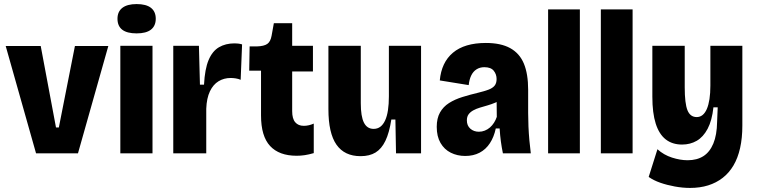

<svg xmlns="http://www.w3.org/2000/svg" viewBox="-20 -753 3716 943"><path d="M157 0 8 -527H180L255 -127H269L348 -527H512L363 0Z M571 0V-528H729V0ZM651 -589Q604 -589 580.5 -607Q557 -625 557 -661Q557 -696 581 -714.5Q605 -733 651 -733Q698 -733 721.5 -714.5Q745 -696 745 -661Q745 -626 721.5 -607.5Q698 -589 651 -589Z M831 0V-269V-528H957L962 -337H982Q986 -414 1004.5 -458Q1023 -502 1055.5 -521Q1088 -540 1132 -540Q1140 -540 1149.5 -539Q1159 -538 1169 -535L1162 -361Q1151 -366 1137.5 -368Q1124 -370 1113 -370Q1080 -370 1053.5 -354Q1027 -338 1011 -304.5Q995 -271 993 -219V0Z M1437 12Q1351 12 1306.5 -36Q1262 -84 1262 -186V-406H1204L1206 -525H1241Q1277 -526 1293 -537.5Q1309 -549 1314 -578L1325 -639H1415V-528H1517V-402H1415V-207Q1415 -170 1430 -152.5Q1445 -135 1472 -135Q1485 -135 1497.5 -138Q1510 -141 1521 -146V-1Q1497 6 1477 9Q1457 12 1437 12Z M1751 14Q1672 14 1632.5 -42.5Q1593 -99 1593 -217V-528H1752V-246Q1752 -181 1767.5 -150.5Q1783 -120 1815 -120Q1834 -120 1848 -130.5Q1862 -141 1871.5 -161.5Q1881 -182 1885.5 -212Q1890 -242 1890 -280V-528H2048V-221V0H1925L1922 -166H1902Q1892 -101 1873 -61.5Q1854 -22 1824.5 -4Q1795 14 1751 14Z M2265 13Q2226 13 2194 -3Q2162 -19 2143.5 -51Q2125 -83 2125 -130Q2125 -172 2141 -200.5Q2157 -229 2185.5 -247Q2214 -265 2251 -276.5Q2288 -288 2330 -298Q2359 -305 2379 -312.5Q2399 -320 2409 -332Q2419 -344 2419 -365Q2419 -388 2405 -405.5Q2391 -423 2359 -423Q2337 -423 2320.5 -412.5Q2304 -402 2294.5 -382.5Q2285 -363 2282 -335L2140 -358Q2144 -402 2160 -436Q2176 -470 2204.5 -494Q2233 -518 2273.5 -530Q2314 -542 2366 -542Q2440 -542 2486 -516.5Q2532 -491 2553 -440.5Q2574 -390 2574 -312V-198Q2574 -166 2575.5 -132Q2577 -98 2580 -64Q2583 -30 2587 0H2450Q2444 -29 2440 -58.5Q2436 -88 2434 -122H2415Q2406 -80 2386 -49.5Q2366 -19 2335.5 -3Q2305 13 2265 13ZM2332 -106Q2347 -106 2361 -111.5Q2375 -117 2386.5 -127Q2398 -137 2406.5 -150.5Q2415 -164 2420 -179L2419 -274L2447 -268Q2432 -257 2413 -249Q2394 -241 2375 -235.5Q2356 -230 2337.5 -224.5Q2319 -219 2304.5 -211Q2290 -203 2281.5 -191.5Q2273 -180 2273 -162Q2273 -136 2290 -121Q2307 -106 2332 -106Z M2672 0V-707H2828V0Z M2931 0V-707H3087V0Z M3369 170Q3333 170 3294.5 163Q3256 156 3223 144.5Q3190 133 3166 116L3209 -20Q3240 8 3280.5 21Q3321 34 3357 34Q3403 34 3434.5 14Q3466 -6 3483.5 -48Q3501 -90 3502 -154L3505 -226H3484Q3477 -161 3455.5 -120.5Q3434 -80 3402 -61.5Q3370 -43 3330 -43Q3282 -43 3249.5 -68.5Q3217 -94 3200.5 -146Q3184 -198 3184 -278V-528H3343V-324Q3343 -245 3356.5 -211.5Q3370 -178 3402 -178Q3418 -178 3430.5 -188Q3443 -198 3451.5 -217.5Q3460 -237 3464.5 -266Q3469 -295 3469 -333V-528H3626V-136Q3626 -75 3615 -26Q3604 23 3582.5 59.5Q3561 96 3529.5 120.5Q3498 145 3458 157.5Q3418 170 3369 170Z"/></svg>

Font: Bricolage Grotesque 24pt SemiCondensed ExtraBold
Style: Regular
Weight: 800
Width: 4
Designer: Mathieu Triay
Foundry: Atelier Triay
Version: Version 1.001;gftools[0.9.33.dev8+g029e19f]